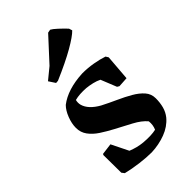

<svg xmlns="http://www.w3.org/2000/svg" viewBox="-222 -796 885 885"><g transform="rotate(-45 220.5 -353.5)"><path d="M219 12Q185 12 142 6.5Q99 1 63 -8L53 -21L52 -137L55 -142L110 -149L151 -66Q169 -59 186 -54.5Q203 -50 224 -48Q272 -44 303 -51Q313 -73 310 -99Q289 -124 250.5 -144.5Q212 -165 172 -186Q140 -203 112.5 -221Q85 -239 68 -262Q51 -285 51 -315Q51 -343 63 -374Q75 -405 93 -423Q150 -467 249 -472Q285 -472 319.5 -466Q354 -460 380 -451L388 -438L378 -312L329 -309L319 -315L288 -392Q272 -400 253 -404.5Q234 -409 215 -411Q173 -414 142 -406Q138 -390 142 -375Q153 -336 206 -306Q241 -288 276.5 -272Q312 -256 341.5 -239Q371 -222 389.5 -201Q408 -180 408 -151Q408 -123 401.5 -98.5Q395 -74 379 -54Q352 -22 309.5 -6Q267 10 219 12ZM133 -526 112 -558 167 -603 271 -716 287 -719Q297 -714 316 -696.5Q335 -679 352 -661L357 -645Q338 -625 285 -594.5Q232 -564 146 -527Z"/></g></svg>

Font: Labrada
Style: Bold
Weight: 700
Designer: Mercedes Jáuregui
Foundry: Omnibus-Type Team
Version: Version 1.000; ttfautohint (v1.8.4.7-5d5b)